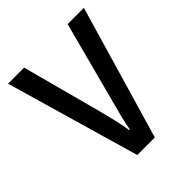

<svg xmlns="http://www.w3.org/2000/svg" viewBox="-158 -632 727 727"><g transform="rotate(-45 205.5 -268.5)"><path d="M158 0H252L409 -537H322L234 -204C222 -160 210 -115 207 -89H203C197 -129 185 -177 174 -219L89 -537H3Z"/></g></svg>

Font: Noto Sans Telugu Condensed
Style: Regular
Weight: 400
Width: 3
Designer: Jelle Bosma - Monotype Design Team
Foundry: Monotype Imaging Inc.
Version: Version 2.005